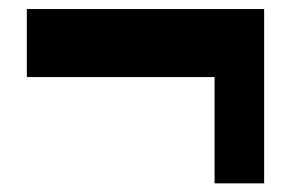

<svg xmlns="http://www.w3.org/2000/svg" viewBox="-20 -560 660 433"><path d="M575.7 -146.5H463.9V-386.2H40.5V-539.6H575.7Z"/></svg>

Font: Coda ExtraBold
Style: Regular
Weight: 800
Version: Version 2.001; ttfautohint (v0.8) -r 50 -G 200 -x